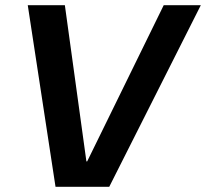

<svg xmlns="http://www.w3.org/2000/svg" viewBox="-20 -720 794 740"><path d="M194 0 87 -700H230L313 -98H316L611 -700H754L401 0Z"/></svg>

Font: DM Sans 36pt
Style: Bold Italic
Weight: 700
Italic angle: -10°
Designer: Colophon Foundry, Jonny Pinhorn
Foundry: Colophon Foundry
Version: Version 4.004;gftools[0.9.30]